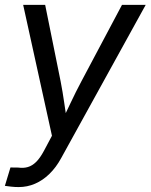

<svg xmlns="http://www.w3.org/2000/svg" viewBox="-30 -549 608 775"><path d="M-10.3 201.2 12.2 127 43.9 127.4Q64.9 130.4 82.5 125.2Q100.1 120.1 116 104.5Q131.8 88.9 147.5 59.6L179.7 -1L63.5 -529.3H152.3L214.8 -220.2Q223.1 -177.2 229.2 -134.5Q235.4 -91.8 241.7 -50.3H215.3Q235.4 -91.8 255.4 -134.5Q275.4 -177.2 298.3 -220.2L462.4 -529.3H558.1L216.8 89.4Q196.3 127 169.4 153.1Q142.6 179.2 111.3 192.6Q80.1 206.1 45.4 206.1Q28.8 206.1 14.2 204.3Q-0.5 202.6 -10.3 201.2Z"/></svg>

Font: Inter 24pt
Style: Italic
Weight: 400
Italic angle: -9.3988°
Designer: Rasmus Andersson
Foundry: rsms
Version: Version 4.001;git-66647c0bb